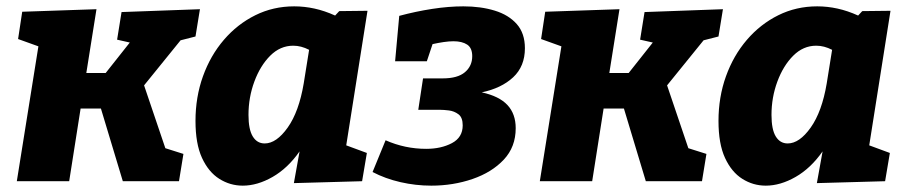

<svg xmlns="http://www.w3.org/2000/svg" viewBox="-20 -571 2860 605"><path d="M33 0 101 -425 37 -448 50 -534 284 -542 252 -341H313L389 -437L349 -446L363 -533L610 -542L596 -456L549 -444L434 -302L501 -104L558 -86L544 0H367L298 -229H234L198 0Z M745 14Q705 14 671 -7.5Q637 -29 616.5 -73.5Q596 -118 596 -190Q596 -265 619.5 -330.5Q643 -396 685.5 -445.5Q728 -495 784.5 -523Q841 -551 907 -551Q939 -551 971 -544Q1003 -537 1036 -522L1049 -536L1138 -537L1071 -113L1136 -89L1121 0L906 6L924 -94Q887 -41 839 -13.5Q791 14 745 14ZM814 -119Q851 -119 886.5 -169Q922 -219 937 -308L954 -414Q929 -427 904 -427Q863 -427 831.5 -395.5Q800 -364 781.5 -314Q763 -264 763 -209Q763 -163 776.5 -141Q790 -119 814 -119Z M1339 14Q1290 14 1242 3Q1194 -8 1154 -29L1195 -129Q1256 -102 1323 -102Q1370 -102 1404 -120Q1438 -138 1438 -176Q1438 -201 1424.5 -211Q1411 -221 1394.5 -223Q1378 -225 1367 -225H1298L1313 -324H1375Q1422 -324 1445 -343.5Q1468 -363 1468 -394Q1468 -420 1452 -430.5Q1436 -441 1409 -441Q1395 -441 1378 -438.5Q1361 -436 1343 -432L1325 -378H1225L1238 -521Q1290 -535 1342 -543Q1394 -551 1440 -551Q1495 -551 1539 -537.5Q1583 -524 1608.5 -495Q1634 -466 1634 -419Q1634 -362 1597 -327.5Q1560 -293 1498 -280Q1553 -268 1579 -240Q1605 -212 1605 -167Q1605 -108 1567.5 -68Q1530 -28 1469 -7Q1408 14 1339 14Z M1681 0 1749 -425 1685 -448 1698 -534 1932 -542 1900 -341H1961L2037 -437L1997 -446L2011 -533L2258 -542L2244 -456L2197 -444L2082 -302L2149 -104L2206 -86L2192 0H2015L1946 -229H1882L1846 0Z M2393 14Q2353 14 2319 -7.5Q2285 -29 2264.5 -73.5Q2244 -118 2244 -190Q2244 -265 2267.5 -330.5Q2291 -396 2333.5 -445.5Q2376 -495 2432.5 -523Q2489 -551 2555 -551Q2587 -551 2619 -544Q2651 -537 2684 -522L2697 -536L2786 -537L2719 -113L2784 -89L2769 0L2554 6L2572 -94Q2535 -41 2487 -13.5Q2439 14 2393 14ZM2462 -119Q2499 -119 2534.5 -169Q2570 -219 2585 -308L2602 -414Q2577 -427 2552 -427Q2511 -427 2479.5 -395.5Q2448 -364 2429.5 -314Q2411 -264 2411 -209Q2411 -163 2424.5 -141Q2438 -119 2462 -119Z"/></svg>

Font: Bitter ExtraBold
Style: Italic
Weight: 800
Italic angle: -9°
Designer: Sol Matas, and Bitter project Authors
Foundry: Sol Matas
Version: Version 2.001